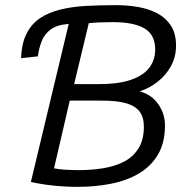

<svg xmlns="http://www.w3.org/2000/svg" viewBox="-20 -720 730 746"><path d="M282 6Q233 6 186.5 1Q140 -4 100 -13L247 -627Q202 -624 177 -605.5Q152 -587 141.5 -559Q131 -531 127 -501L62 -494Q64 -552 83.5 -590Q103 -628 136.5 -650Q170 -672 215 -683Q260 -694 314.5 -697Q369 -700 430 -700Q474 -700 515.5 -693Q557 -686 590.5 -668.5Q624 -651 644 -620.5Q664 -590 664 -543Q664 -500 645 -464.5Q626 -429 594 -403.5Q562 -378 523 -365Q570 -352 595.5 -314.5Q621 -277 621 -233Q621 -165 593.5 -119Q566 -73 519 -45.5Q472 -18 411 -6Q350 6 282 6ZM287 -59Q334 -59 379 -66Q424 -73 460 -91Q496 -109 517.5 -142.5Q539 -176 539 -228Q539 -265 522 -287Q505 -309 469.5 -319Q434 -329 376 -329H251L190 -66Q210 -62 235 -60.5Q260 -59 287 -59ZM268 -393H361Q440 -393 489 -410Q538 -427 560.5 -457.5Q583 -488 583 -528Q583 -585 541.5 -609.5Q500 -634 419 -634Q393 -634 368.5 -633Q344 -632 325 -630Z"/></svg>

Font: Ubuntu Sans
Style: Italic
Weight: 400
Italic angle: -13.5°
Designer: Dalton Maag Ltd
Foundry: Dalton Maag Ltd
Version: Version 1.006